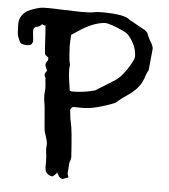

<svg xmlns="http://www.w3.org/2000/svg" viewBox="-51 -746 700 793"><g transform="rotate(5 299.0 -350.0)"><path d="M245.6 -363.3Q292 -363.3 338.4 -376Q342.8 -377.4 350.6 -383.3Q384.3 -403.3 417.5 -424.8Q452.6 -447.3 485.8 -510.7Q490.7 -520 491.7 -529.8Q491.7 -572.8 458 -613.8Q449.7 -623.5 437.5 -629.4Q377.4 -657.2 356.4 -657.2Q305.7 -654.3 242.2 -609.9L221.2 -596.2Q219.2 -571.8 219.2 -547.4Q221.2 -498 225.6 -478.5Q227.1 -474.6 227.1 -471.7Q225.6 -462.9 225.6 -450.7Q225.6 -435.1 228 -417L235.4 -366.2Q241.2 -363.3 245.6 -363.3ZM237.3 0Q225.1 -2 218.8 -15.1Q213.9 -23.9 212.4 -24.9Q210.9 -20 205.6 -15.6Q200.2 -11.2 195.3 -6.8Q166.5 -10.7 163.6 -37.6L163.1 -47.9L163.6 -57.6Q163.6 -87.9 159.7 -112.3Q159.2 -115.2 159.2 -119.6Q159.2 -125 160.6 -138.2Q158.7 -154.3 155.3 -163.6Q146 -189.5 145.5 -200.2Q141.1 -246.1 137.7 -292Q132.3 -323.2 132.3 -337.9Q132.3 -346.2 133.3 -352.3Q134.3 -358.4 134.3 -365.7Q134.3 -377.4 131.3 -402.8Q131.3 -408.7 130.9 -410.2Q126.5 -416 126.5 -421.9Q126.5 -430.7 135.3 -439.9Q126 -458.5 126 -464.4Q126 -469.7 128.9 -474.1Q135.7 -482.4 135.7 -490.2Q135.7 -495.6 133.3 -496.6Q122.6 -501.5 120.1 -510.3Q118.2 -526.4 115.2 -584.5L112.3 -625.5H106.9Q106 -625.5 100.1 -628.4Q99.6 -629.4 97.7 -629.4L89.8 -621.6Q87.4 -620.1 72.8 -615.7Q63 -611.8 63 -600.1Q63 -594.2 64 -586.9Q66.9 -563 66.9 -554.7Q66.9 -549.3 65.9 -549.3Q64.9 -549.3 64 -552.2Q64 -538.1 44.9 -538.1Q24.4 -538.1 16.6 -543.9Q10.3 -551.8 3.4 -571.3Q0 -578.6 -0.5 -623Q-0.5 -642.6 10.7 -658.2Q22 -673.8 38.6 -681.2Q73.7 -696.3 95.7 -697.8Q108.4 -698.2 123 -698.2Q141.6 -698.2 187.5 -695.8Q188 -696.3 194.3 -696.3Q236.3 -694.3 258.8 -694.3Q293 -694.3 308.1 -697.8Q317.9 -700.2 339.4 -700.2Q435.1 -700.2 456.1 -679.2Q458 -677.7 520 -643.6Q532.2 -636.7 536.1 -626.5Q540.5 -612.8 553.2 -591.8Q561.5 -578.6 561.5 -566.9L552.7 -478.5Q545.9 -468.8 537.6 -442.4Q522 -398.9 472.7 -367.2Q456.5 -356.9 427.2 -332.5Q423.3 -330.1 402.3 -322.8Q366.2 -310.5 350.6 -307.1Q320.3 -299.8 293.5 -299.8Q277.8 -300.3 254.9 -300.3Q244.1 -293.9 244.1 -284.2Q244.1 -282.2 244.6 -280.8Q248 -246.1 251.5 -233.9Q258.3 -211.9 265.6 -94.7Q265.6 -84.5 262.7 -78.1Q258.3 -68.4 258.3 -52.2Q258.3 -39.1 256.3 -26.4Q256.3 -21 261.7 -8.8Z"/></g></svg>

Font: Kurland
Style: Regular
Weight: 400
Designer: GGBot
Version: 0.22